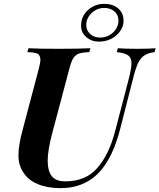

<svg xmlns="http://www.w3.org/2000/svg" viewBox="-20 -957 823 991"><path d="M583 -688 587.9 -708Q625.5 -705.1 688 -705.1Q750.5 -705.1 783.2 -708L777.8 -688Q744.1 -683.6 725.1 -670.9Q706.1 -658.2 693.4 -632.8Q680.7 -606.9 668 -556.2L600.1 -291Q564.5 -152.8 502 -79.1Q422.9 14.2 291 14.2Q223.6 13.7 174.8 -6.8Q126 -27.3 102.1 -64.9Q75.2 -102.5 75.2 -155.3Q75.2 -208 97.2 -288.1L180.2 -602.1Q188.5 -633.8 188.5 -649.4Q188.5 -665 179.2 -675.8Q169.9 -686.5 121.1 -688L127 -708Q178.2 -705.1 281.7 -705.1Q385.3 -705.1 446.8 -708L440.9 -688Q404.3 -686.5 386.7 -680.2Q369.1 -673.8 358.4 -656.7Q347.7 -639.6 337.9 -602.1L250 -271Q226.1 -181.2 226.1 -127Q226.6 -72.8 248 -46.9Q269.5 -21 315.9 -21Q420.9 -20.5 481.4 -88.9Q542 -157.2 574.2 -279.8L643.1 -543.9Q658.7 -603.5 658.7 -630.9Q658.7 -658.2 641.6 -670.9Q624.5 -683.6 583 -688ZM580.6 -886.7Q559.1 -916 516.6 -916Q493.2 -916 471.7 -903.8Q450.2 -891.6 437.5 -871.1Q424.8 -850.6 425.3 -829.1Q425.3 -807.6 435.5 -793Q456.5 -763.2 497.6 -763.2Q521.5 -762.7 543 -774.4Q564.5 -786.1 578.1 -806.6Q591.3 -827.1 591.3 -849.6Q591.3 -872.1 580.6 -886.7ZM617.7 -849.6Q618.2 -822.3 600.6 -796.9Q583 -771.5 554.7 -756.8Q526.4 -742.2 489.3 -742.2Q452.1 -742.2 425.3 -765.6Q398.4 -789.1 398.4 -823.2Q398.4 -858.4 415 -883.3Q431.6 -908.2 459 -922.9Q486.3 -937.5 516.6 -937Q546.9 -937.5 569.8 -926.8Q592.3 -916 605 -896.5Q617.7 -877 617.7 -849.6Z"/></svg>

Font: PlayfairDisplay-BoldItalic
Style: Bold Italic
Weight: 700
Italic angle: -14.9847°
Designer: Claus Eggers Sørensen
Foundry: Claus Eggers Sørensen
Version: Version 1.002;PS 001.002;hotconv 1.0.70;makeotf.lib2.5.58329